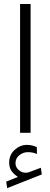

<svg xmlns="http://www.w3.org/2000/svg" viewBox="-20 -678 257 980"><path d="M71.8 225.1Q53.7 213.9 40.3 196.8Q26.9 179.7 26.9 151.9Q26.9 111.8 54.9 86.7Q83 61.5 117.7 61.5Q143.6 61.5 168 72.8L168.5 107.9Q156.2 102.5 144.8 100.6Q133.3 98.6 122.1 98.6Q98.1 98.6 78.6 114.3Q59.1 129.9 59.1 155.3Q59.1 176.3 77.4 191.4Q95.7 206.5 119.1 203.1Q121.6 203.1 124 202.1Q126.5 201.2 128.4 200.7L188.5 178.2L193.4 212.4L16.6 282.2L11.7 249ZM136.2 -657.7V0H82.5V-657.7Z"/></svg>

Font: Vazirmatn RD UI FD ExtraLight
Style: Regular
Weight: 200
Designer: Saber Rastikerdar
Foundry: Saber Rastikerdar
Version: Version 33.003